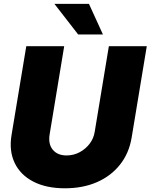

<svg xmlns="http://www.w3.org/2000/svg" viewBox="-20 -968 784 999"><path d="M317.9 11.7Q220.2 11.7 153.1 -23.2Q85.9 -58.1 56.2 -120.6Q26.4 -183.1 40 -265.1L116.7 -727.5H314L238.3 -269Q230 -218.8 254.6 -189Q279.3 -159.2 326.2 -159.2Q362.8 -159.2 394 -175.8Q425.3 -192.4 446.3 -220Q467.3 -247.6 472.7 -281.7L546.4 -727.5H743.7L665 -252.4Q651.4 -170.4 604.2 -111.1Q557.1 -51.8 483.9 -20Q410.6 11.7 317.9 11.7ZM386.7 -788.6 263.2 -947.8H442.9L515.6 -788.6Z"/></svg>

Font: Inter Display Black
Style: Italic
Weight: 900
Italic angle: -9.39999°
Designer: Rasmus Andersson
Foundry: rsms
Version: Version 4.000;git-a52131595